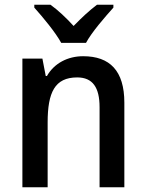

<svg xmlns="http://www.w3.org/2000/svg" viewBox="-20 -786 614 806"><path d="M237 -606H341C365 -651 421 -715 456 -754V-766H387C354 -741 324 -713 289 -677C257 -712 223 -744 192 -766H124V-754C160 -714 213 -650 237 -606ZM329 -550C265 -550 208 -521 177 -467H172L158 -540H74V0H180V-272C180 -398 210 -461 304 -461C369 -461 398 -419 398 -336V0H502V-355C502 -489 441 -550 329 -550Z"/></svg>

Font: Noto Sans Bengali SemiCondensed Medium
Style: Regular
Weight: 500
Width: 4
Designer: Joana Ranito - Universal Thirst; Jelle Bosma - Monotype Design Team
Foundry: Universal Thirst ehf.
Version: Version 3.000